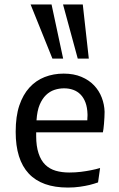

<svg xmlns="http://www.w3.org/2000/svg" viewBox="-20 -844 543 873"><path d="M271.5 -442.4Q248.5 -442.4 227.3 -435.3Q206.1 -428.2 189 -411.6Q171.9 -395 160.4 -367.9Q148.9 -340.8 146 -296.9H377Q377 -304.7 377.4 -309.1Q377.9 -313 377.9 -316.9Q377.9 -320.8 377.9 -324.2Q377 -355.5 368.7 -377.7Q360.4 -399.9 346.2 -414.3Q332 -428.7 313 -435.5Q293.9 -442.4 271.5 -442.4ZM425.8 -14.6Q408.2 -8.3 386.7 -2.9Q368.2 1.5 343.3 5.1Q318.4 8.8 288.6 8.8Q170.4 8.8 110.8 -54.7Q51.3 -118.2 51.3 -244.6Q51.3 -315.4 67.9 -364.5Q84.5 -413.6 113.8 -445.8Q143.1 -478 183.1 -493.7Q223.1 -509.3 269.5 -509.3Q315.4 -509.3 350.1 -494.6Q384.8 -480 407.7 -455.8Q430.7 -431.6 442.6 -400.4Q454.6 -369.1 455.6 -335.4Q455.6 -325.2 454.8 -309.8Q454.1 -294.4 452.9 -281.5Q451.7 -268.6 450.4 -257.8Q449.2 -247.1 447.8 -242.2H144.5V-224.6Q144.5 -179.7 155.3 -147Q166 -114.3 185.8 -95Q205.6 -75.7 233.4 -67.6Q261.2 -59.6 294.9 -59.6Q322.8 -59.6 347.9 -62.7Q373 -65.9 392.6 -69.8Q415.5 -74.2 435.1 -80.1ZM267.1 -577.6H218.3L119.1 -823.7H214.4ZM383.8 -577.6H333.5L266.6 -823.7H356.4Z"/></svg>

Font: Mako
Style: Regular
Weight: 400
Designer: vernon adams
Foundry: vernon adams
Version: Version 1.000